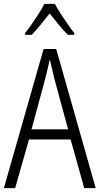

<svg xmlns="http://www.w3.org/2000/svg" viewBox="-20 -967 512 987"><path d="M413 0 343 -250H129L58 0H0L204 -715H269L472 0ZM258 -568Q253 -591 247 -615.5Q241 -640 236 -662Q231 -639 225.5 -615.5Q220 -592 214 -568L142 -302H330ZM262 -947Q274 -924 292.5 -895.5Q311 -867 330 -840Q349 -813 362 -797V-788H329Q306 -810 282 -840Q258 -870 235 -898Q213 -870 188.5 -839.5Q164 -809 143 -788H109V-797Q125 -817 143.5 -843.5Q162 -870 179.5 -897.5Q197 -925 208 -947Z"/></svg>

Font: Noto Sans Gurmukhi Condensed Light
Style: Regular
Weight: 300
Width: 3
Designer: Jelle Bosma - Monotype Design Team
Foundry: Monotype Imaging Inc.
Version: Version 2.004; ttfautohint (v1.8.4.7-5d5b)